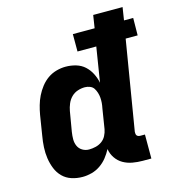

<svg xmlns="http://www.w3.org/2000/svg" viewBox="-110 -828 844 928"><g transform="rotate(-15 312.0 -363.5)"><path d="M190 8Q161 8 135 -0.5Q109 -9 90.5 -27.5Q72 -46 62 -71Q52 -96 48 -123Q44 -150 45.5 -178.5Q47 -207 52 -235L68 -335Q72 -358 78.5 -381Q85 -404 95.5 -425.5Q106 -447 121.5 -467Q137 -487 157 -501Q177 -515 200.5 -521.5Q224 -528 247 -528Q274 -528 299 -520.5Q324 -513 342 -496.5Q360 -480 371.5 -457.5Q383 -435 388 -410L416 -584H322V-671H431L441 -735H588L578 -671H624L623 -584H563L489 -137Q489 -132 489.5 -127Q490 -122 493 -118.5Q496 -115 500.5 -113.5Q505 -112 510 -112H533V8H490Q464 8 439 3.5Q414 -1 393 -13Q372 -25 358 -45.5Q344 -66 340 -91Q329 -70 314 -51Q299 -32 278.5 -18Q258 -4 235 2Q212 8 190 8ZM254 -112Q270 -112 287 -116Q304 -120 318 -130Q332 -140 340 -155.5Q348 -171 351 -187L367 -287Q370 -301 371 -314Q372 -327 371 -340Q370 -353 366 -365.5Q362 -378 355.5 -388Q349 -398 336.5 -403Q324 -408 311 -408Q293 -408 275 -402Q257 -396 243.5 -382.5Q230 -369 222.5 -351Q215 -333 212 -316L195 -216Q192 -197 192 -179Q192 -161 199 -145.5Q206 -130 221 -121Q236 -112 254 -112Z"/></g></svg>

Font: Iosevka Heavy Extended
Style: Italic
Weight: 900
Width: 7
Italic angle: -9°
Monospace: yes
Designer: Belleve Invis
Foundry: Belleve Invis
Version: Version 32.5.0; ttfautohint (v1.8.4)